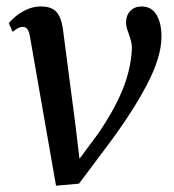

<svg xmlns="http://www.w3.org/2000/svg" viewBox="-20 -580 553 610"><path d="M316 -110 231 3.5 158 10 127 -167 75.5 -462Q73 -478.5 67.5 -486.5Q62 -494.5 52.5 -494.5Q44 -494.5 37 -490.5Q30 -486.5 20 -479L8 -506.5Q15 -515.5 29.5 -527.8Q44 -540 65.2 -549.8Q86.5 -559.5 109.5 -559.5Q144 -559.5 159.2 -542.2Q174.5 -525 179.5 -490.5L219.5 -184.5L232.5 -75.5L290 -153Q341 -226.5 368.2 -292Q395.5 -357.5 399 -424Q399.5 -436.5 397 -446.5Q394.5 -456.5 389 -473Q384.5 -484.5 382.5 -492.2Q380.5 -500 380.5 -508Q380.5 -531.5 394.2 -545.5Q408 -559.5 429.5 -559.5Q461.5 -559.5 477.2 -533Q493 -506.5 493 -463.5Q493 -398.5 445.5 -308.5Q398 -218.5 316 -110Z"/></svg>

Font: Merriweather Text
Style: Italic
Weight: 400
Italic angle: -7.8°
Designer: Eben Sorkin
Foundry: Eben Sorkin
Version: Version 2.100